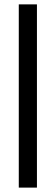

<svg xmlns="http://www.w3.org/2000/svg" viewBox="-20 -731 251 883"><path d="M66.4 131.8V-710.9H149.9V131.8Z"/></svg>

Font: Roboto Slab SemiBold
Style: Regular
Weight: 600
Designer: Google
Version: Version 2.001; ttfautohint (v1.8.3)